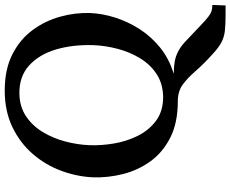

<svg xmlns="http://www.w3.org/2000/svg" viewBox="-101 -655 974 812"><g transform="rotate(-90 386.0 -249.0)"><path d="M409 -716Q499 -716 562.5 -683.5Q626 -651 665 -598Q704 -545 721.5 -481.5Q739 -418 737 -356Q735 -304 718 -250Q701 -196 669.5 -146.5Q638 -97 591 -59Q544 -21 482 -2V-1Q510 -1 532.5 3Q555 7 577.5 19Q600 31 627 58Q663 92 685 113Q707 134 720.5 144.5Q734 155 745 158.5Q756 162 771 162L769 218H731Q688 218 661.5 215Q635 212 613 200.5Q591 189 563 163Q519 123 490 89.5Q461 56 433 36Q405 16 364 16Q273 16 210.5 -15.5Q148 -47 110 -99.5Q72 -152 56 -215.5Q40 -279 42 -342Q45 -410 69.5 -476.5Q94 -543 140.5 -597Q187 -651 254.5 -683.5Q322 -716 409 -716ZM396 -654Q341 -653 300.5 -626Q260 -599 233.5 -555Q207 -511 193.5 -459.5Q180 -408 178 -358Q176 -309 185 -255Q194 -201 217.5 -153.5Q241 -106 281.5 -76Q322 -46 382 -46Q438 -47 478.5 -73.5Q519 -100 545.5 -143.5Q572 -187 585.5 -238.5Q599 -290 601 -340Q604 -427 583 -498.5Q562 -570 515.5 -612.5Q469 -655 396 -654Z"/></g></svg>

Font: Lora SemiBold
Style: Italic
Weight: 600
Italic angle: -3°
Designer: Olga Karpushina, Alexei Vanyashin (Cyrillic)
Foundry: Cyreal
Version: Version 3.011; ttfautohint (v1.8.4.7-5d5b)